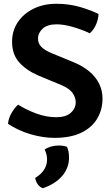

<svg xmlns="http://www.w3.org/2000/svg" viewBox="-20 -717 596 1018"><path d="M22.5 -60.5Q25 -89.5 40.8 -117.2Q56.5 -145 76 -162Q119 -135 172.2 -115.2Q225.5 -95.5 278 -95.5Q329.5 -95.5 355.5 -119Q381.5 -142.5 381.5 -175Q381.5 -200 364.8 -224Q348 -248 305 -266L184.5 -316Q122 -342.5 83 -385Q44 -427.5 44 -495.5Q44 -554 74.5 -599.5Q105 -645 158.2 -671Q211.5 -697 279 -697Q346 -697 404.8 -679.8Q463.5 -662.5 502.5 -642.5Q501 -613.5 488.8 -586Q476.5 -558.5 456 -540.5Q417.5 -559 368.5 -573.5Q319.5 -588 280 -588Q231 -588 206.2 -565Q181.5 -542 181.5 -512.5Q181.5 -486.5 199 -468.8Q216.5 -451 251.5 -436L373 -386Q418.5 -367 452.5 -339Q486.5 -311 505 -274.5Q523.5 -238 523.5 -194Q523.5 -135 495.2 -87.8Q467 -40.5 410.5 -13.2Q354 14 269 14Q207.5 14 141.5 -5.5Q75.5 -25 22.5 -60.5ZM335 61.5Q346 84 346 118Q346 174 308.8 216.8Q271.5 259.5 207 281Q191.5 275.5 180.5 260.5Q169.5 245.5 166.5 226.5Q229.5 188 229.5 128.5Q229.5 115.5 226.2 101.8Q223 88 216.5 76Q247.5 54.5 292.5 54.5Q316.5 54.5 335 61.5Z"/></svg>

Font: Signika SemiBold
Style: Regular
Weight: 600
Designer: Anna Giedry
Foundry: Anna Giedry
Version: Version 2.001